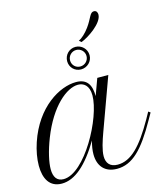

<svg xmlns="http://www.w3.org/2000/svg" viewBox="-169 -1098 1052 1214"><g transform="rotate(-15 357.0 -491.0)"><path d="M-2 -285.2C-19 -234.4 -28.3 -182.6 -28.3 -137.2C-28.3 -53.2 4.4 9.3 84.5 9.3C169.9 9.3 252.9 -62.5 337.9 -205.1C328.6 -173.3 324.2 -143.1 324.2 -117.7C324.2 -41 366.2 9.3 445.8 9.3C547.4 9.3 621.6 -67.4 716.3 -235.4L741.7 -280.3L728.5 -289.6L703.6 -244.6C616.2 -90.8 544.4 -15.1 456.5 -15.1C406.7 -15.1 383.3 -43.9 383.3 -88.9C383.3 -129.4 401.9 -186 420.4 -236.8L544.9 -578.6H472.7L433.1 -470.2C433.1 -540.5 409.2 -587.9 335.4 -587.9C228 -587.9 68.8 -497.1 -2 -285.2ZM102.1 -15.1C58.6 -15.1 38.6 -45.9 38.6 -96.7C38.6 -141.6 54.2 -211.9 84.5 -290C158.2 -479.5 269.5 -568.4 342.8 -568.4C378.9 -568.4 414.6 -546.4 414.6 -480C414.6 -334.5 242.7 -15.1 102.1 -15.1ZM315.9 -729C315.9 -688.5 347.7 -656.7 388.2 -656.7C429.7 -656.7 462.9 -689.5 462.9 -730C462.9 -771 429.7 -803.7 389.2 -803.7C348.6 -803.7 315.9 -771 315.9 -729ZM335 -729C335 -759.8 359.4 -783.7 389.2 -783.7C418.9 -783.7 442.9 -759.8 442.9 -730C442.9 -700.2 418.9 -675.8 388.2 -675.8C358.4 -675.8 335 -699.2 335 -729ZM435.1 -823.2C478.5 -838.4 583.5 -906.7 583.5 -963.9C583.5 -978.5 576.2 -991.2 560.5 -991.2C533.2 -991.2 530.8 -954.1 491.7 -900.9C468.8 -869.6 441.4 -844.7 420.9 -835.4Z"/></g></svg>

Font: Petit Formal Script
Style: Regular
Weight: 400
Designer: Pablo Impallari, Brenda Gallo, Rodrigo Fuenzalida
Foundry: Pablo Impallari, Brenda Gallo, Rodrigo Fuenzalida
Version: Version 1.001